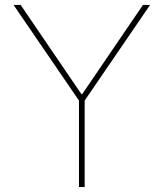

<svg xmlns="http://www.w3.org/2000/svg" viewBox="-20 -747 654 767"><path d="M34.1 -727.3H62.5L305.4 -370.7H308.2L551.1 -727.3H579.5L318.2 -345.2V0H295.5V-345.2Z"/></svg>

Font: Inter Thin BETA
Style: Regular
Weight: 100
Designer: Rasmus Andersson
Foundry: rsms
Version: Version 3.011;git-f93a4a705